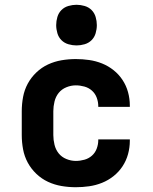

<svg xmlns="http://www.w3.org/2000/svg" viewBox="-20 -775 640 803"><path d="M297 8Q267 8 237.5 3Q208 -2 181 -14.5Q154 -27 132 -48Q110 -69 96 -95Q82 -121 76.5 -150.5Q71 -180 71 -210V-310Q71 -340 76.5 -369.5Q82 -399 96 -425Q110 -451 132 -472Q154 -493 181 -505.5Q208 -518 237.5 -523Q267 -528 297 -528Q325 -528 353 -524Q381 -520 407 -509.5Q433 -499 455 -481.5Q477 -464 492.5 -440.5Q508 -417 515.5 -389.5Q523 -362 523 -334V-328H391V-331Q391 -349 384.5 -366.5Q378 -384 364.5 -396Q351 -408 333 -413Q315 -418 297 -418Q277 -418 257.5 -410Q238 -402 225.5 -386.5Q213 -371 208 -350.5Q203 -330 203 -310V-210Q203 -190 208 -169.5Q213 -149 225.5 -133.5Q238 -118 257.5 -110Q277 -102 297 -102Q315 -102 333 -107Q351 -112 364.5 -124Q378 -136 384.5 -153.5Q391 -171 391 -189V-192H523V-186Q523 -158 515.5 -130.5Q508 -103 492.5 -79.5Q477 -56 455 -38.5Q433 -21 407 -10.5Q381 0 353 4Q325 8 297 8ZM300 -585Q283 -585 266 -590Q249 -595 237 -607Q225 -619 220 -636Q215 -653 215 -670Q215 -687 220 -704Q225 -721 237 -733Q249 -745 266 -750Q283 -755 300 -755Q317 -755 334 -750Q351 -745 363 -733Q375 -721 380 -704Q385 -687 385 -670Q385 -653 380 -636Q375 -619 363 -607Q351 -595 334 -590Q317 -585 300 -585Z"/></svg>

Font: Iosevka Extrabold Extended
Style: Regular
Weight: 800
Width: 7
Monospace: yes
Designer: Belleve Invis
Foundry: Belleve Invis
Version: Version 32.5.0; ttfautohint (v1.8.4)